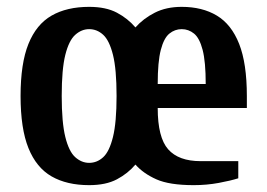

<svg xmlns="http://www.w3.org/2000/svg" viewBox="-20 -530 780 560"><path d="M240 10Q175 10 130.5 -15.5Q86 -41 63 -98Q40 -155 40 -250Q40 -345 63 -402Q86 -459 130.5 -484.5Q175 -510 240 -510Q289 -510 321 -493Q353 -476 375 -450Q398 -476 431.5 -493Q465 -510 510 -510Q570 -510 612.5 -484.5Q655 -459 677.5 -402Q700 -345 700 -250V-215H440Q440 -129 470.5 -94.5Q501 -60 565 -60H675V-10Q653 -3 618 3.5Q583 10 545 10Q474 10 436 -7Q398 -24 375 -50Q353 -24 321 -7Q289 10 240 10ZM240 -55Q263 -55 281 -71.5Q299 -88 309.5 -130.5Q320 -173 320 -250Q320 -328 309.5 -370Q299 -412 281 -428.5Q263 -445 240 -445Q218 -445 199.5 -428.5Q181 -412 170.5 -370Q160 -328 160 -250Q160 -173 170.5 -130.5Q181 -88 199.5 -71.5Q218 -55 240 -55ZM440 -285H580Q580 -350 571 -384.5Q562 -419 546 -432Q530 -445 510 -445Q490 -445 474 -432Q458 -419 449 -384.5Q440 -350 440 -285Z"/></svg>

Font: Cuprum
Style: Regular
Weight: 400
Designer: Jovanny Lemonad
Foundry: Jovanny Lemonad
Version: Version 3.000